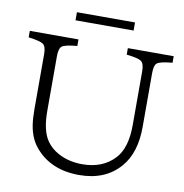

<svg xmlns="http://www.w3.org/2000/svg" viewBox="-93 -943 1006 1049"><g transform="rotate(10 410.0 -418.0)"><path d="M249 -855H571.3V-810.1H249ZM13.2 -710H283.2V-673.8Q211.9 -667.5 197.3 -653.3Q183.1 -640.1 183.1 -599.1V-295.9Q183.1 -185.1 221.7 -130.9Q246.1 -96.2 287.6 -73.7Q346.2 -42 421.4 -42Q535.6 -42 601.6 -114.7Q656.2 -174.8 656.2 -299.8V-599.1Q656.2 -642.1 638.2 -654.8Q621.1 -667 557.1 -673.8V-710H811.5V-673.8Q741.2 -667.5 725.6 -653.3Q711.4 -641.1 711.4 -599.1V-299.8Q711.4 -155.8 641.1 -75.2Q559.6 19 414.6 19Q256.3 19 168.9 -85.9Q128.4 -134.8 117.7 -208Q112.3 -244.6 112.3 -295.9V-599.1Q112.3 -641.6 94.2 -653.8Q76.7 -666 13.2 -673.8Z"/></g></svg>

Font: BIZ UDPMincho
Style: Regular
Weight: 400
Designer: TypeBank Co., Ltd.
Foundry: Morisawa Inc.
Version: Version 1.06